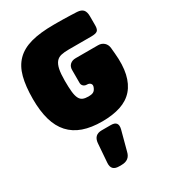

<svg xmlns="http://www.w3.org/2000/svg" viewBox="-242 -832 1141 1279"><g transform="rotate(-30 328.5 -192.5)"><path d="M635 -385Q632 -412 614 -428Q596 -444 569 -444H397Q369 -444 352.5 -428Q336 -412 337 -384V-292Q336 -275 346.5 -264.5Q357 -254 374 -254Q392 -254 401 -243.5Q410 -233 404 -217Q400 -206 394.5 -198.5Q389 -191 381.5 -187Q374 -183 364.5 -181.5Q355 -180 344 -180Q318 -180 301.5 -187Q285 -194 275.5 -213Q266 -232 262.5 -265Q259 -298 259 -350Q259 -404 266 -437Q273 -470 288 -488Q303 -506 327 -511.5Q351 -517 386 -517Q397 -517 422 -517Q447 -517 473.5 -517Q500 -517 524 -517Q548 -517 559 -517Q592 -517 605.5 -526.5Q619 -536 619 -568V-638Q619 -672 605 -688Q591 -704 559 -706Q540 -707 511 -708Q482 -709 454.5 -709.5Q427 -710 406 -710Q385 -710 382 -710Q276 -710 205.5 -690.5Q135 -671 92.5 -628Q50 -585 32 -516.5Q14 -448 14 -350Q14 -258 33.5 -190Q53 -122 93.5 -77.5Q134 -33 195.5 -11.5Q257 10 341 10Q422 10 482.5 -10Q543 -30 580.5 -73Q618 -116 633 -182.5Q648 -249 639 -342Q639 -347 637 -363Q635 -379 635 -385ZM307 325Q337 325 356 311Q375 297 382 267L422 117Q429 88 418 73.5Q407 59 377 59H307Q277 59 261 74Q245 89 242 119L231 266Q229 296 243 310.5Q257 325 287 325Z"/></g></svg>

Font: Bolota
Style: Bold
Weight: 240
Designer: Gabriel Pang
Version: Version 1.000